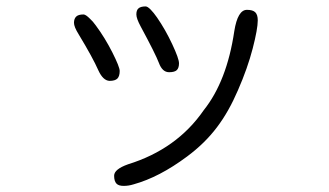

<svg xmlns="http://www.w3.org/2000/svg" viewBox="-20 -534 1040 607"><path d="M440.4 -513.7Q423.8 -513.7 417 -506.8Q411.1 -501 411.1 -488.3Q411.1 -475.6 424.8 -450.2Q471.7 -363.3 482.4 -335Q493.2 -305.7 514.6 -305.7Q532.2 -305.7 539.1 -312.5Q545.9 -319.3 545.9 -334Q545.9 -348.6 524.4 -394.5Q502.9 -440.4 476.6 -478.5Q465.8 -494.1 456.1 -503.9Q446.3 -513.7 440.4 -513.7ZM794.9 -469.7Q794.9 -487.3 787.1 -495.1Q779.3 -502.9 760.7 -502.9Q731.4 -502.9 720.7 -435.5Q697.3 -277.3 624 -185.5Q539.1 -62.5 384.8 -14.6Q340.8 1 340.8 21.5Q340.8 39.1 348.6 46.9Q355.5 53.7 371.1 53.7Q386.7 53.7 402.3 48.8Q483.4 26.4 571.3 -39.1Q627.9 -81.1 666 -131.8Q703.1 -180.7 732.4 -249Q762.7 -318.4 778.8 -380.4Q794.9 -442.4 794.9 -469.7ZM244.1 -488.3Q227.5 -488.3 220.7 -481.4Q213.9 -474.6 213.9 -461.9Q213.9 -449.2 228.5 -425.8Q273.4 -351.6 291 -311.5Q305.7 -279.3 326.2 -278.3Q343.8 -278.3 351.1 -285.6Q358.4 -293 358.4 -309.6Q358.4 -322.3 335 -368.7Q311.5 -415 283.2 -453.1Q273.4 -466.8 264.6 -474.6Q251 -488.3 244.1 -488.3Z"/></svg>

Font: FakePearl
Style: ExtraLight
Weight: 300
Version: Version 1.2